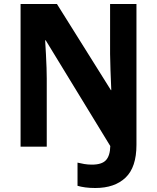

<svg xmlns="http://www.w3.org/2000/svg" viewBox="-20 -827 786 961"><path d="M457 114Q429 114 407 111Q385 108 368 103V-13Q384 -9 402 -6Q420 -3 440 -3Q490 -3 510.5 -25.5Q531 -48 532 -96L209 -625H206Q208 -591 210 -555Q212 -519 213 -487Q214 -455 214 -434V-93H83V-807H265L535 -376H537Q535 -425 533 -476.5Q531 -528 531 -557V-807H663V-102Q663 10 608.5 62Q554 114 457 114Z"/></svg>

Font: Noto Sans Telugu UI SemiCondensed
Style: Bold
Weight: 700
Width: 4
Designer: Jelle Bosma - Monotype Design Team
Foundry: Monotype Imaging Inc.
Version: Version 2.005; ttfautohint (v1.8.4.7-5d5b)